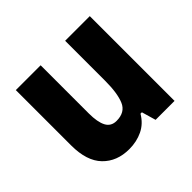

<svg xmlns="http://www.w3.org/2000/svg" viewBox="-138 -711 881 881"><g transform="rotate(-45 303.0 -270.0)"><path d="M542 -550V0H419L399 -69H390Q366 -28 326.5 -9Q287 10 239 10Q159 10 110.5 -40Q62 -90 62 -191V-550H223V-238Q223 -181 238.5 -152Q254 -123 289 -123Q345 -123 363.5 -166.5Q382 -210 382 -290V-550Z"/></g></svg>

Font: Noto Sans Hebrew SemiCondensed ExtraBold
Style: Regular
Weight: 800
Width: 4
Designer: Monotype Design Team
Foundry: Monotype Imaging Inc.
Version: Version 2.004; ttfautohint (v1.8.4.7-5d5b)